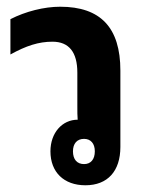

<svg xmlns="http://www.w3.org/2000/svg" viewBox="-20 -542 435 571"><path d="M234 9C300 9 338 -33 338 -105V-332C338 -460 279 -522 159 -522C111 -522 56 -508 11 -485V-380C58 -406 95 -418 136 -418C185 -418 210 -387 210 -326V-229C210 -210 210 -196 211 -186C165 -186 130 -147 130 -92C130 -30 170 9 234 9ZM230 -54C209 -54 197 -68 197 -92C197 -115 209 -129 230 -129C250 -129 262 -115 262 -92C262 -68 250 -54 230 -54Z"/></svg>

Font: Noto Sans Thai Looped UI Narrow
Style: Bold
Weight: 700
Width: 4
Designer: Cadson Demak Team
Foundry: Cadson Demak Co., Ltd.
Version: Version 1.000